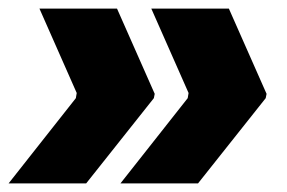

<svg xmlns="http://www.w3.org/2000/svg" viewBox="-32 -498 669 448"><path d="M502 -478H321L408 -281L406 -269L249 -70H430L588 -269L590 -279ZM241 -478H60L147 -281L145 -269L-12 -70H169L327 -269L329 -279Z"/></svg>

Font: Fixel Text 20240404 ExtraBold
Style: Italic
Weight: 800
Width: 4
Italic angle: -10°
Designer: AlfaBravo + MacPaw
Foundry: Kyrylo Tkachov, Marchela Mozhyna, Serhii Makarenko, Maria Weinstein, Zakhar Kryvoshyya
Version: Version 1.211;Glyphs 3.2 (3225)